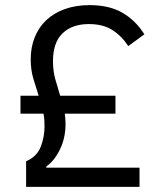

<svg xmlns="http://www.w3.org/2000/svg" viewBox="-20 -730 635 750"><path d="M82 0V-100Q124 -118 139 -156.5Q154 -195 154 -237Q154 -250 153 -262.5Q152 -275 150 -286H60V-356H131Q120 -390 110 -423.5Q100 -457 100 -499Q100 -545 115.5 -584Q131 -623 160.5 -651Q190 -679 233 -694.5Q276 -710 330 -710Q407 -710 458.5 -680Q510 -650 544 -596L481 -550Q455 -590 418.5 -613Q382 -636 327 -636Q262 -636 224.5 -600Q187 -564 187 -491Q187 -453 196 -420.5Q205 -388 215 -356H431V-286H233Q236 -266 236 -246Q236 -190 213.5 -145Q191 -100 161 -80V-75H525V0Z"/></svg>

Font: IBM Plex Sans Arabic
Style: Regular
Weight: 400
Designer: Mike Abbink, Paul van der Laan, Pieter van Rosmalen, Wael Morcos, Khajak Apelian
Foundry: Bold Monday
Version: Version 1.1